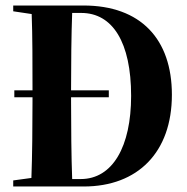

<svg xmlns="http://www.w3.org/2000/svg" viewBox="-20 -677 680 697"><path d="M375 -324V-349H238V-354C238 -444 239 -552 242 -630H275C389 -630 456 -523 456 -329C456 -145 389 -27 273 -27H242C239 -106 238 -217 238 -310V-324ZM28 -636 95 -626C98 -549 98 -443 98 -354V-349H32V-324H98V-310C98 -219 97 -110 94 -31L28 -22V0H284C480 0 604 -124 604 -333C604 -535 491 -657 283 -657H28Z"/></svg>

Font: Source Serif 4 Display
Style: Bold
Weight: 700
Designer: Frank Grießhammer
Foundry: Adobe Systems Incorporated
Version: Version 4.004;hotconv 1.0.117;makeotfexe 2.5.65602